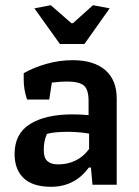

<svg xmlns="http://www.w3.org/2000/svg" viewBox="-20 -709 532 737"><path d="M112 -677 175 -689 254 -620H260L337 -689L401 -677L304 -540H210ZM36 -118Q36 -196 95.5 -233Q155 -270 259 -270Q287 -270 320 -267V-322Q320 -365 302 -380.5Q284 -396 238 -396Q211 -396 179 -392L169 -327H84Q71 -364 71 -403V-428Q107 -449 157 -463.5Q207 -478 259 -478Q340 -478 384 -440Q428 -402 428 -331V0H335L329 -66H321Q267 8 176 8Q106 8 71 -25Q36 -58 36 -118ZM322 -137V-196Q284 -203 239 -203Q188 -203 160 -195Q153 -178 150.5 -164Q148 -150 148 -132Q148 -103 162 -90.5Q176 -78 203 -78Q240 -78 270.5 -93Q301 -108 322 -137Z"/></svg>

Font: Athiti SemiBold
Style: Regular
Weight: 600
Designer: CadsonDemak Team
Foundry: CadsonDemak
Version: Version 1.033